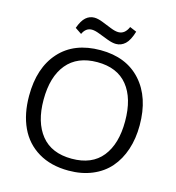

<svg xmlns="http://www.w3.org/2000/svg" viewBox="-131 -1025 1055 1148"><g transform="rotate(15 397.0 -451.5)"><path d="M259.3 -798.3 219.2 -825.2Q236.3 -873 259.3 -893.1Q282.2 -913.1 311.5 -913.1Q333.5 -913.1 363.5 -901.4Q393.6 -889.6 422.4 -877.9Q451.2 -866.2 471.2 -866.2Q511.7 -866.2 532.2 -914.1L574.2 -896.5Q557.1 -839.8 532.5 -817.1Q507.8 -794.4 476.1 -794.4Q453.6 -794.4 423.3 -805.7Q393.1 -816.9 364 -828.4Q335 -839.8 315.9 -839.8Q278.3 -839.8 259.3 -798.3ZM144.5 -360.8Q144.5 -221.7 208.5 -142.3Q272.5 -63 397.5 -63Q522.5 -63 585.7 -142.1Q648.9 -221.2 648.9 -360.8Q648.9 -503.4 585.2 -582Q521.5 -660.6 397.9 -660.6Q274.4 -660.6 209.5 -582Q144.5 -503.4 144.5 -360.8ZM739.3 -360.8Q739.3 -278.3 716.6 -210Q693.8 -141.6 651.1 -92.5Q608.4 -43.5 543.5 -16.4Q478.5 10.7 397.5 10.7Q288.1 10.7 210.2 -35.9Q132.3 -82.5 93.5 -165.8Q54.7 -249 54.7 -361.3Q54.7 -534.7 145 -634.8Q235.4 -734.9 397.9 -734.9Q558.1 -734.9 648.7 -634Q739.3 -533.2 739.3 -360.8Z"/></g></svg>

Font: Oxygen
Style: Regular
Weight: 400
Designer: Vernon Adams
Foundry: Vernon Adams
Version: Version Release 0.2.3 webfont; ttfautohint (v0.93.3-1d66) -l